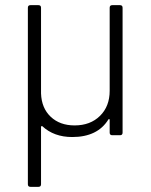

<svg xmlns="http://www.w3.org/2000/svg" viewBox="-20 -524 585 744"><path d="M88 190V-494Q88 -504 98 -504H129Q139 -504 139 -494V-162Q141 -105 176.5 -71.5Q212 -38 269 -38Q330 -38 367.5 -75Q405 -112 405 -172V-494Q405 -504 415 -504H445Q455 -504 455 -494V-10Q455 0 445 0H415Q405 0 405 -10V-60Q405 -62 403 -62.5Q401 -63 400 -61Q358 7 260 7Q189 7 144 -35Q142 -36 140.5 -35Q139 -34 139 -32V190Q139 200 129 200H98Q88 200 88 190Z"/></svg>

Font: Barlow GEO Light
Style: Regular
Weight: 300
Designer: Jeremy Tribby
Foundry: Tribby Type
Version: Version 1.408